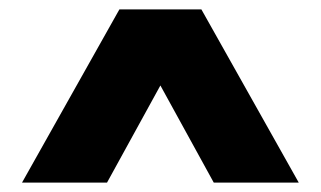

<svg xmlns="http://www.w3.org/2000/svg" viewBox="-20 -760 685 410"><path d="M618 -370H436.5L322.5 -577.5L208.5 -370H27L235 -740H410Z"/></svg>

Font: Encode Sans ExtraBold
Style: Regular
Weight: 800
Designer: Multiple Designers
Foundry: Impallari Type
Version: Version 2.000